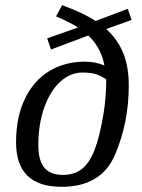

<svg xmlns="http://www.w3.org/2000/svg" viewBox="-20 -714 549 741"><path d="M477 -384Q477 -241 424 -117Q371 7 218 7Q42 7 42 -164Q42 -262 76 -332.5Q110 -403 170 -439.5Q230 -476 307 -476Q350 -476 383 -461Q371 -529 321 -577L177 -523L162 -566L281 -608Q242 -632 196 -651L220 -694Q304 -663 349 -633L473 -680L488 -637L390 -602Q434 -562 455.5 -509.5Q477 -457 477 -384ZM390 -408Q370 -421 351 -427.5Q332 -434 297 -434Q252 -434 213.5 -399.5Q175 -365 151.5 -301Q128 -237 128 -153Q128 -95 151 -67Q174 -39 223 -39Q266 -39 295.5 -61.5Q325 -84 345 -135.5Q365 -187 380 -278Q390 -341 390 -408Z"/></svg>

Font: Caladea
Style: Italic
Weight: 400
Italic angle: -9°
Designer: Carolina Giovagnoli and Andres Torresi
Foundry: Carolina Giovagnoli & Andres Torresi
Version: Version 1.001